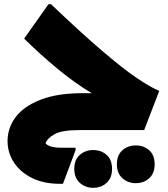

<svg xmlns="http://www.w3.org/2000/svg" viewBox="-20 -620 799 915"><path d="M356 0Q275 0 240 19.5Q205 39 197 63Q215 84 272 84H340V96L280 256H266Q188 256 132 228Q76 200 46 153.5Q16 107 16 53Q16 -11 55 -62.5Q94 -114 174 -145Q254 -176 375 -176H417Q338 -223 254.5 -292Q171 -361 95 -436L211 -600H223Q367 -463 467 -377.5Q567 -292 633 -247.5Q699 -203 739 -187L667 0ZM537 163Q537 119 563.5 96Q590 73 627 73Q665 73 691 96Q717 119 717 163Q717 206 691 229.5Q665 253 627 253Q590 253 563.5 229.5Q537 206 537 163ZM334 185Q334 141 360.5 118Q387 95 424 95Q462 95 488 118Q514 141 514 185Q514 228 488 251.5Q462 275 424 275Q387 275 360.5 251.5Q334 228 334 185Z"/></svg>

Font: Kufam Black
Style: Italic
Weight: 900
Italic angle: -11°
Designer: Artur Schmal
Foundry: Original Type
Version: Version 1.301; ttfautohint (v1.8.3)